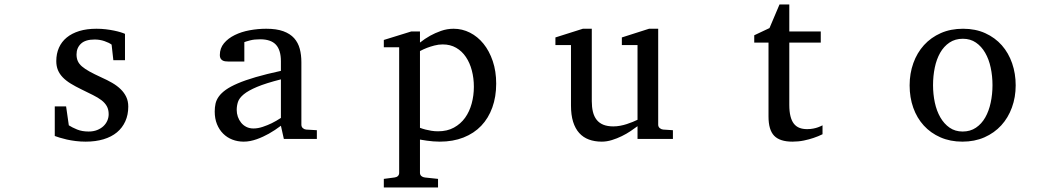

<svg xmlns="http://www.w3.org/2000/svg" viewBox="-20 -623 4728 861"><path d="M555.2 -145Q555.2 -108.4 542 -79.1Q528.8 -49.8 504.4 -29.5Q480 -9.3 444.3 1.5Q408.7 12.2 364.3 12.2Q341.3 12.2 319.6 9.5Q297.9 6.8 279.5 2.7Q261.2 -1.5 247.1 -5.9Q232.9 -10.3 225.6 -13.2V-146H276.4L288.6 -61Q303.7 -51.3 325.9 -42.2Q348.1 -33.2 377.4 -33.2Q398.9 -33.2 415.5 -39.8Q432.1 -46.4 443.6 -57.1Q455.1 -67.9 461.2 -81.8Q467.3 -95.7 467.3 -110.8Q467.3 -131.8 459 -146.7Q450.7 -161.6 435.1 -173.6Q419.4 -185.5 396.7 -196.8Q374 -208 345.2 -222.2Q317.9 -235.4 296.9 -248.3Q275.9 -261.2 261.5 -276.1Q247.1 -291 239.7 -308.8Q232.4 -326.7 232.4 -349.1Q232.4 -382.3 244.4 -409.2Q256.3 -436 279.3 -454.8Q302.2 -473.6 335.7 -483.9Q369.1 -494.1 412.6 -494.1Q434.6 -494.1 454.6 -491.7Q474.6 -489.3 491.2 -485.8Q507.8 -482.4 520.5 -478.5Q533.2 -474.6 540.5 -471.2V-353H488.3L480.5 -422.9Q469.7 -431.2 448.7 -438.5Q427.7 -445.8 404.3 -445.8Q362.8 -445.8 343 -427Q323.2 -408.2 323.2 -378.9Q323.2 -361.8 328.9 -349.1Q334.5 -336.4 347.4 -325.2Q360.4 -314 381.6 -302.2Q402.8 -290.5 434.6 -275.9Q460.9 -264.2 482.9 -251.5Q504.9 -238.8 521 -223.1Q537.1 -207.5 546.1 -188.5Q555.2 -169.4 555.2 -145Z M1239.7 -267.1Q1172.4 -250 1132.8 -233.4Q1093.3 -216.8 1073 -200Q1052.7 -183.1 1047.1 -165.8Q1041.5 -148.4 1041.5 -129.9Q1041.5 -114.3 1046.6 -99.4Q1051.8 -84.5 1061.3 -72.8Q1070.8 -61 1084.7 -54Q1098.6 -46.9 1116.7 -46.9Q1136.7 -46.9 1158.4 -54.2Q1180.2 -61.5 1198.2 -70.3Q1219.2 -80.6 1239.7 -94.2ZM1252.9 0 1239.7 -59.1Q1213.4 -39.1 1185.5 -23.4Q1173.3 -16.6 1159.7 -10.3Q1146 -3.9 1131.6 1.2Q1117.2 6.3 1102.3 9.3Q1087.4 12.2 1072.8 12.2Q1045.4 12.2 1021.7 2.9Q998 -6.3 980.5 -23.9Q962.9 -41.5 952.9 -66.4Q942.9 -91.3 942.9 -123Q942.9 -141.6 946.5 -158.2Q950.2 -174.8 961.4 -190.4Q972.7 -206.1 992.9 -220.5Q1013.2 -234.9 1046.1 -249Q1079.1 -263.2 1126.7 -277.1Q1174.3 -291 1239.7 -305.2V-348.1Q1239.7 -398.4 1217.3 -422.6Q1194.8 -446.8 1146.5 -446.8Q1120.1 -446.8 1101.6 -441.9Q1083 -437 1075.7 -434.1V-347.2H1002.9Q996.1 -347.2 989.5 -348.1Q982.9 -349.1 977.5 -352.3Q972.2 -355.5 969 -361.1Q965.8 -366.7 965.8 -376Q965.8 -406.7 984.4 -429Q1002.9 -451.2 1032.7 -465.8Q1062.5 -480.5 1099.6 -487.3Q1136.7 -494.1 1173.8 -494.1Q1220.2 -494.1 1250.7 -482.9Q1281.2 -471.7 1299.1 -451.7Q1316.9 -431.6 1324.2 -404.3Q1331.5 -377 1331.5 -344.2V-64Q1331.5 -54.7 1337.6 -48.8Q1343.8 -43 1352.5 -42L1400.9 -39.1V0Z M2105 -233.9Q2105 -272.5 2095.9 -306.9Q2086.9 -341.3 2069.3 -367.4Q2051.8 -393.6 2025.6 -408.7Q1999.5 -423.8 1965.3 -423.8Q1946.3 -423.8 1928 -418.9Q1909.7 -414.1 1895.5 -408.7Q1878.9 -402.3 1863.3 -394V-49.8Q1875 -45.4 1888.2 -42Q1899.4 -39.1 1914.1 -36.6Q1928.7 -34.2 1944.3 -34.2Q1985.4 -34.2 2015.6 -50.8Q2045.9 -67.4 2065.7 -95Q2085.4 -122.6 2095.2 -158.7Q2105 -194.8 2105 -233.9ZM2205.1 -248Q2205.1 -189 2187.7 -140.9Q2170.4 -92.8 2137.9 -58.8Q2105.5 -24.9 2058.3 -6.3Q2011.2 12.2 1952.1 12.2Q1938.5 12.2 1922.9 11Q1907.2 9.8 1894 7.8Q1878.4 5.9 1863.3 2.9V151.9Q1863.3 161.1 1869.6 166.5Q1876 171.9 1885.3 172.9L1944.3 179.2V217.8H1701.2V179.2L1749 172.9Q1758.3 171.9 1764.2 166.5Q1770 161.1 1770 151.9V-411.1H1701.2V-443.8L1824.2 -481.9H1863.3V-432.1Q1884.8 -449.2 1909.2 -462.9Q1930.2 -474.6 1957.5 -484.4Q1984.9 -494.1 2014.2 -494.1Q2052.7 -494.1 2087.4 -476.6Q2122.1 -459 2148.2 -426.8Q2174.3 -394.5 2189.7 -349.1Q2205.1 -303.7 2205.1 -248Z M2838.9 0V-57.1Q2826.2 -47.4 2807.9 -35.2Q2789.6 -22.9 2768.3 -12.5Q2747.1 -2 2723.9 5.1Q2700.7 12.2 2678.7 12.2Q2646.5 12.2 2620.8 2.7Q2595.2 -6.8 2577.4 -26.6Q2559.6 -46.4 2550 -76.9Q2540.5 -107.4 2540.5 -149.9V-420.9H2470.7V-455.1L2593.8 -494.1H2633.8V-168.9Q2633.8 -142.6 2638.9 -121.6Q2644 -100.6 2655.5 -85.9Q2667 -71.3 2685.5 -63.7Q2704.1 -56.2 2730.5 -56.2Q2745.6 -56.2 2761.2 -59.1Q2776.9 -62 2791 -66.7Q2805.2 -71.3 2817.6 -76.4Q2830.1 -81.5 2838.9 -85.9V-420.9H2768.6V-455.1L2890.6 -494.1H2931.6V-64Q2931.6 -54.7 2938.2 -48.8Q2944.8 -43 2953.6 -42L2997.6 -39.1V0Z M3668.5 -21Q3649.9 -11.7 3627.9 -4.4Q3609.4 2 3585 7.1Q3560.5 12.2 3533.7 12.2Q3477.1 12.2 3451.7 -14.2Q3426.3 -40.5 3426.3 -100.1V-432.1H3362.3V-464.8L3430.7 -497.1L3475.6 -603H3519.5V-481.9H3660.6V-432.1H3519.5V-152.8Q3519.5 -123 3524.7 -102.3Q3529.8 -81.5 3539.8 -68.6Q3549.8 -55.7 3564.7 -49.8Q3579.6 -43.9 3599.6 -43.9Q3614.3 -43.9 3626.7 -46.4Q3639.2 -48.8 3648.4 -52.2Q3659.2 -56.2 3668.5 -61Z M4430.7 -241.2Q4430.7 -282.2 4422.6 -319.8Q4414.6 -357.4 4397.9 -386.2Q4381.3 -415 4356.4 -432.1Q4331.5 -449.2 4297.9 -449.2Q4263.2 -449.2 4237.8 -432.1Q4212.4 -415 4196 -386.2Q4179.7 -357.4 4171.9 -319.8Q4164.1 -282.2 4164.1 -241.2Q4164.1 -200.7 4172.1 -163.1Q4180.2 -125.5 4196.8 -96.7Q4213.4 -67.9 4238.3 -50.5Q4263.2 -33.2 4296.9 -33.2Q4331.1 -33.2 4356.4 -50.3Q4381.8 -67.4 4398.2 -96.2Q4414.6 -125 4422.6 -162.6Q4430.7 -200.2 4430.7 -241.2ZM4534.7 -240.2Q4534.7 -187 4517.8 -140.9Q4501 -94.7 4470 -60.8Q4439 -26.9 4394.8 -7.3Q4350.6 12.2 4295.9 12.2Q4241.2 12.2 4197.3 -7.1Q4153.3 -26.4 4122.6 -60.1Q4091.8 -93.8 4075.4 -139.9Q4059.1 -186 4059.1 -240.2Q4059.1 -293.5 4075.7 -339.8Q4092.3 -386.2 4123.5 -420.7Q4154.8 -455.1 4199 -474.6Q4243.2 -494.1 4298.8 -494.1Q4354.5 -494.1 4398.4 -474.1Q4442.4 -454.1 4472.7 -419.7Q4502.9 -385.3 4518.8 -339.1Q4534.7 -293 4534.7 -240.2Z"/></svg>

Font: BabelStone Ogham Fixed
Style: Regular
Weight: 400
Monospace: yes
Designer: Andrew West
Foundry: BabelStone
Version: Version 2.02 March 14, 2022